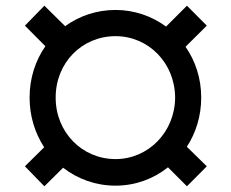

<svg xmlns="http://www.w3.org/2000/svg" viewBox="-20 -637 805 669"><path d="M382.5 9.9C451 9.9 514.6 -13.5 565.3 -54L631.4 12.1L700.6 -57.5L631 -125.7C662.6 -174 681.1 -232.6 681.1 -296.9C681.1 -364 660.9 -424.7 626.4 -474.1L700.6 -547.6L631.4 -617.2L558.6 -544.4C508.9 -581 447.8 -602.3 382.5 -602.3C317.1 -602.3 256.4 -581.7 207 -545.8L134.6 -617.2L66.8 -547.6L138.1 -475.9C103.3 -426.1 83.1 -364.7 83.1 -296.9C83.1 -231.9 101.9 -172.9 133.9 -123.9L66.8 -57.5L134.6 12.1L199.9 -52.6C250.7 -13.1 313.9 9.9 382.5 9.9ZM174 -296.9C173.7 -418.3 265.6 -511 382.5 -511C496.8 -511 589.5 -418.3 590.2 -296.9C589.5 -176.8 496.8 -82.7 382.5 -82.7C265.6 -82.7 173.7 -176.8 174 -296.9Z"/></svg>

Font: Margiela Sans
Style: Bold
Weight: 700
Designer: Stefan Endress, Andreas Faust
Version: Version 1.100;FEAKit 1.0